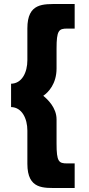

<svg xmlns="http://www.w3.org/2000/svg" viewBox="-20 -781 441 954"><path d="M314 -639H351V-761H272C194 -761 116 -767 116 -640V-482C116 -421 89 -366 35 -365V-249C89 -248 116 -192 116 -132V33C116 162 198 153 272 153H351V31H314C272 31 261 23 261 -68V-188C261 -246 216 -288 195 -305C220 -322 261 -364 261 -441V-539C261 -630 272 -639 314 -639Z"/></svg>

Font: Hejaz SemiBold
Style: Regular
Weight: 600
Designer: Bandar Raffah (Arabic) and Santiago Orozco (Latin)
Foundry: Caramella and Typemade
Version: Version 1.010;hotconv 1.0.109;makeotfexe 2.5.65596